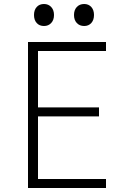

<svg xmlns="http://www.w3.org/2000/svg" viewBox="-20 -940 640 960"><path d="M510 0H120V-730H510V-685H170V-403H475V-358H170V-45H510ZM150 -865Q150 -890 163.5 -905Q177 -920 200 -920Q222 -920 236 -905Q250 -890 250 -865Q250 -840 236 -825Q222 -810 200 -810Q177 -810 163.5 -825Q150 -840 150 -865ZM350 -865Q350 -890 364 -905Q378 -920 401 -920Q423 -920 436.5 -905Q450 -890 450 -865Q450 -840 436.5 -825Q423 -810 401 -810Q378 -810 364 -825Q350 -840 350 -865Z"/></svg>

Font: JetBrains Mono Extra Light
Style: Regular
Weight: 200
Monospace: yes
Designer: Philipp Nurullin, Konstantin Bulenkov
Foundry: JetBrains
Version: 2.002